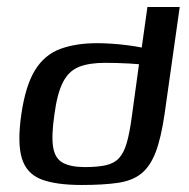

<svg xmlns="http://www.w3.org/2000/svg" viewBox="-20 -525 538 547"><path d="M213 2Q138 2 96.5 -14.5Q55 -31 42 -75Q29 -119 41 -201Q53 -282 80 -325.5Q107 -369 151.5 -385.5Q196 -402 257 -402Q275 -402 298 -400.5Q321 -399 344 -396Q367 -393 384 -389.5Q401 -386 407 -382L381 -370L400 -505H492L449 -201Q439 -132 423.5 -91.5Q408 -51 382.5 -30.5Q357 -10 315.5 -4Q274 2 213 2ZM222 -49Q259 -49 282.5 -54.5Q306 -60 319.5 -75Q333 -90 341 -117.5Q349 -145 355 -189L376 -342Q367 -343 349.5 -344Q332 -345 313.5 -345.5Q295 -346 279 -346Q234 -346 205 -334.5Q176 -323 159.5 -291Q143 -259 135 -199Q126 -137 131.5 -105Q137 -73 159.5 -61Q182 -49 222 -49Z"/></svg>

Font: Genos Thin Medium
Style: Italic
Weight: 500
Italic angle: -8°
Version: Version 1.010